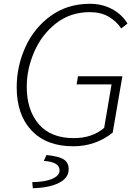

<svg xmlns="http://www.w3.org/2000/svg" viewBox="-20 -758 729 1012"><path d="M68 -298Q68 -408 113.5 -509Q159 -610 247 -674Q335 -738 454 -738Q518 -738 570 -710.5Q622 -683 652 -634L619 -608Q593 -647 552 -670.5Q511 -694 453 -694Q351 -694 275.5 -635Q200 -576 160.5 -485Q121 -394 121 -301Q121 -178 184 -104Q247 -30 369 -30Q466 -30 529 -84L568 -313H384L391 -356H625L574 -59Q484 13 366 13Q225 13 146.5 -70Q68 -153 68 -298ZM294 141Q294 117 273 105Q252 93 211 90L225 59Q292 66 317 83Q342 100 342 134Q342 180 290.5 206Q239 232 153 234L150 202Q219 201 256.5 184Q294 167 294 141Z"/></svg>

Font: Nebula Sans Light
Style: Regular
Weight: 300
Italic angle: -9°
Designer: Paul D. Hunt for Adobe (as Source Sans)
Foundry: Nebula Entertainment & Broadcasting LLC
Version: Version 1.010